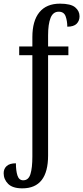

<svg xmlns="http://www.w3.org/2000/svg" viewBox="-28 -790 455 1050"><path d="M94 240Q41 240 16.5 215.5Q-8 191 -8 157Q-8 133 8.5 118Q25 103 59 103Q59 144 67.5 170Q76 196 99 196Q128 196 138.5 162Q149 128 149 66V-488H77V-536H149V-587Q149 -676 187.5 -723Q226 -770 300 -770Q359 -770 383 -750Q407 -730 407 -701Q407 -676 391 -660Q375 -644 340 -644Q340 -675 331 -700.5Q322 -726 293 -726Q262 -726 248.5 -692Q235 -658 235 -596V-536H346V-488H235V60Q235 240 94 240Z"/></svg>

Font: Noto Serif ExtraCondensed
Style: Regular
Weight: 400
Width: 2
Designer: Monotype Design Team
Foundry: Monotype Imaging Inc.
Version: Version 2.015